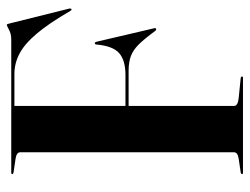

<svg xmlns="http://www.w3.org/2000/svg" viewBox="-107 -647 754 580"><g transform="rotate(-90 270.0 -357.0)"><path d="M441 -700Q457.5 -700 470 -706.8Q482.5 -713.5 485 -713.5Q487.5 -713.5 489.5 -703.5L534 -525Q535 -519 532 -518Q529.5 -517 527 -521.5Q489.5 -586.5 458.2 -623.2Q427 -660 397.8 -675.2Q368.5 -690.5 336.5 -690.5H240V-355H333.5Q377.5 -355 399.2 -373.8Q421 -392.5 425.5 -442.5Q426 -447.5 429 -447.5Q432.5 -448 434 -442L474.5 -269Q476 -263.5 473 -262.5Q470 -261.5 467 -264.5Q444 -296 426.8 -313.8Q409.5 -331.5 391 -338.5Q372.5 -345.5 346.5 -345.5H240V-27Q240 -15.5 263.5 -13L323 -7Q329 -6.5 329 -3Q329 0 324 0H39Q34 0 34 -3Q34 -6 40 -7L80.5 -13Q100 -16 100 -27V-673Q100 -684 80.5 -687L40 -693Q34 -694 34 -697Q34 -700 39 -700Z"/></g></svg>

Font: Fraunces 144pt S000 SemiBold
Style: Regular
Weight: 600
Version: Version 1.000; ttfautohint (v1.8.3)